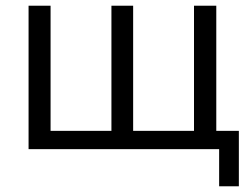

<svg xmlns="http://www.w3.org/2000/svg" viewBox="-20 -522 883 672"><path d="M747 130H816V-64H737V-502H659V-64H446V-502H370V-64H157V-502H80V0H747Z"/></svg>

Font: Poppy and Pepper
Style: Regular
Weight: 400
Designer: Thy Ha
Foundry: Thy Ha
Version: Version 0.001;Glyphs 3.2 (3227)